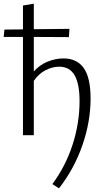

<svg xmlns="http://www.w3.org/2000/svg" viewBox="-40 -736 586 1045"><path d="M453 -199Q453 -74 408.5 54.5Q364 183 281 289L245 266Q317 169 355 51.5Q393 -66 393 -185Q393 -280 366 -326.5Q339 -373 282 -373Q245 -373 208 -354Q171 -335 144 -296V0H85V-535H-20L-16 -575L85 -576V-706L144 -716V-577L338 -579L335 -534L144 -535V-347Q176 -383 219 -400.5Q262 -418 306 -418Q378 -418 415.5 -366Q453 -314 453 -199Z"/></svg>

Font: Isabella Sans
Style: Regular
Weight: 400
Designer: Original fonts by Christian Thalmann (Catharsis Fonts), Modifications by Cristiano Sobral
Version: Version 0.002;July 12, 2020;FontCreator 13.0.0.2655 64-bit; 